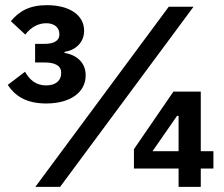

<svg xmlns="http://www.w3.org/2000/svg" viewBox="-20 -724 867 744"><path d="M758 0V-71H807V-138H758V-369H652L499 -146V-71H672V0ZM672 -138H571L666 -275H672ZM213 0 730 -698H634L117 0ZM116 -554V-482H152C192 -482 217 -470 217 -443V-440C217 -412 196 -393 159 -393C118 -393 94 -416 77 -446L10 -395C36 -356 77 -323 159 -323C251 -323 312 -365 312 -432C312 -481 278 -511 230 -519V-523C271 -529 306 -558 306 -605C306 -665 250 -704 162 -704C93 -704 54 -680 22 -642L78 -590C99 -618 128 -634 159 -634C192 -634 210 -616 210 -593V-589C210 -569 193 -554 152 -554Z"/></svg>

Font: IBM Plex Devanagari Medium
Style: Regular
Weight: 600
Designer: Mike Abbink, Paul van der Laan, Pieter van Rosmalen, Erin McLaughlin
Foundry: Bold Monday
Version: Version 1.0